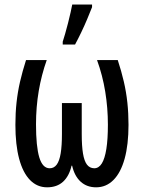

<svg xmlns="http://www.w3.org/2000/svg" viewBox="-20 -798 621 828"><path d="M487.8 -539.1Q503.4 -491.7 513.9 -446.5Q524.4 -401.4 529.3 -355.2Q534.2 -309.1 534.2 -259.8Q534.2 -174.3 517.6 -114Q501 -53.7 469.5 -22Q438 9.8 394.5 9.8Q354.5 9.8 327.9 -14.4Q301.3 -38.6 291 -83.5H288.6Q278.3 -38.6 252 -14.4Q225.6 9.8 183.1 9.8Q140.1 9.8 109.4 -21.7Q78.6 -53.2 62.5 -113.5Q46.4 -173.8 46.4 -259.8Q46.4 -310.5 51.3 -355.7Q56.2 -400.9 66.4 -445.6Q76.7 -490.2 92.3 -539.1H181.6Q158.7 -474.6 147 -405.5Q135.3 -336.4 135.3 -261.7Q135.3 -166.5 149.4 -119.4Q163.6 -72.3 194.3 -72.3Q212.9 -72.3 224.6 -88.1Q236.3 -104 241.7 -136.7Q247.1 -169.4 247.1 -219.7V-353.5H332.5V-219.7Q332.5 -168.5 337.9 -136Q343.3 -103.5 355 -88.1Q366.7 -72.8 386.2 -72.3Q406.2 -72.3 419.2 -93.3Q432.1 -114.3 438.7 -156Q445.3 -197.8 445.3 -260.3Q445.3 -332.5 433.8 -402.8Q422.4 -473.1 398.4 -539.1ZM250.5 -606V-618.2Q254.4 -629.9 260.7 -651.6Q267.1 -673.3 273.4 -698.5Q279.8 -723.6 284.7 -745.6Q289.6 -767.6 291.5 -778.3H377V-767.1Q367.7 -743.2 355.7 -714.8Q343.8 -686.5 330.3 -658.4Q316.9 -630.4 303.7 -606Z"/></svg>

Font: Open Sans Condensed Medium
Style: Regular
Weight: 500
Width: 3
Designer: Monotype Design Team
Foundry: Monotype Imaging Inc.
Version: Version 3.000